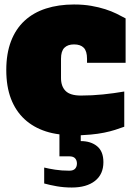

<svg xmlns="http://www.w3.org/2000/svg" viewBox="-20 -590 594 856"><path d="M252 -242Q252 -205 272.5 -184.5Q293 -164 341 -164Q390 -164 439 -169Q488 -174 534 -182V-25Q515 -18 493 -11Q471 -4 444 1.5Q417 7 384 10Q364 12 340 13V39Q385 39 413 62Q441 85 441 133Q441 187 403.5 216.5Q366 246 300 246Q265 246 233.5 240.5Q202 235 177 228V157Q197 162 226 166.5Q255 171 289 171Q307 171 315 162Q323 153 323 139Q323 125 315 116Q307 107 289 107H245V9Q213 5 185 -4Q129 -22 89.5 -58.5Q50 -95 29 -149.5Q8 -204 8 -278Q8 -351 29 -406Q50 -461 89.5 -497.5Q129 -534 185 -552Q241 -570 310 -570Q352 -570 386.5 -564Q421 -558 449 -549Q477 -540 499.5 -529Q522 -518 540 -508V-310H368V-328Q368 -362 353.5 -377Q339 -392 310 -392Q282 -392 267 -377Q252 -362 252 -328Z"/></svg>

Font: Alfa Slab One
Style: Regular
Weight: 400
Designer: JM Sole
Foundry: JM Sole
Version: Version 1.001